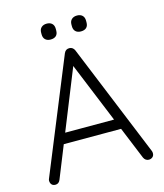

<svg xmlns="http://www.w3.org/2000/svg" viewBox="-126 -958 898 1053"><g transform="rotate(-15 323.5 -432.0)"><path d="M328 -623 85 -19Q81 -9 74 -4Q67 1 58 1Q44 1 37 -6.5Q30 -14 29 -25Q28 -30 30 -37L294 -683Q299 -694 306.5 -698.5Q314 -703 324 -703Q334 -703 341.5 -697.5Q349 -692 353 -683L616 -40Q618 -34 618 -28Q618 -14 609 -6.5Q600 1 588 1Q578 1 570.5 -4.5Q563 -10 559 -19L310 -627ZM143 -202 168 -261H478L490 -202ZM410 -775Q391 -775 380 -785.5Q369 -796 369 -815V-825Q369 -844 380.5 -854.5Q392 -865 411 -865Q430 -865 441 -854.5Q452 -844 452 -825V-815Q452 -795 441 -785Q430 -775 410 -775ZM238 -775Q219 -775 208 -785.5Q197 -796 197 -815V-825Q197 -844 208.5 -854.5Q220 -865 239 -865Q258 -865 269 -854.5Q280 -844 280 -825V-815Q280 -795 269 -785Q258 -775 238 -775Z"/></g></svg>

Font: zvoove
Style: Regular
Weight: 400
Designer: Vernon Adams (Nunito) & Andrew Paglinawan (Quicksand)
Foundry: zvoove
Version: Version 3.006